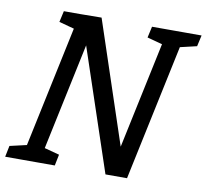

<svg xmlns="http://www.w3.org/2000/svg" viewBox="-117 -750 899 833"><g transform="rotate(10 332.0 -333.5)"><path d="M219.7 -536.7 106.2 0H27.8L168.8 -666L264.8 -667L443.7 -130L557.2 -666H635.5L494.5 0H399.5ZM98.8 -666H178.8L168.3 -595.2L87.8 -616.8ZM487.2 -666H567.2L556.7 -595.2L476.2 -616.8ZM-42.3 0 -32.3 -49.2 57.8 -70 37.7 0ZM96.2 0 104.8 -70.8 186.2 -49.2 176.2 0ZM596 -593.7 625.5 -666H705.5L694.5 -616.8Z"/></g></svg>

Font: Epunda Slab Light
Style: Italic
Weight: 300
Italic angle: -12°
Designer: Simon Atzbach
Foundry: typofactur
Version: Version 1.102